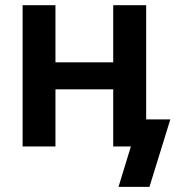

<svg xmlns="http://www.w3.org/2000/svg" viewBox="-20 -566 678 742"><path d="M194.3 -545.9V-325.2H417.5V-545.9H544.9V0H417.5V-220.7H194.3V0H67.4V-545.9ZM438 156.2 485.8 0H448.7V-104.5H638.2L557.6 156.2Z"/></svg>

Font: Inter-SemiBold
Style: Regular
Weight: 600
Designer: Rasmus Andersson
Foundry: rsms
Version: Version 4.000;git-a52131595